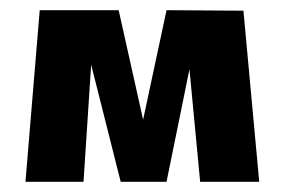

<svg xmlns="http://www.w3.org/2000/svg" viewBox="-20 -355 559 377"><path d="M307 -335 458 -334 489 2H373L352 -219L307 2H217L159 -228L144 2H30L58 -335H213L261 -120Z"/></svg>

Font: RIT Keram
Style: Bold
Weight: 700
Designer: Sanesh MV
Version: Version 1.0